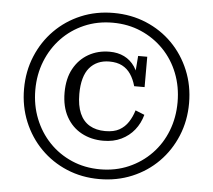

<svg xmlns="http://www.w3.org/2000/svg" viewBox="-53 -796 978 882"><g transform="rotate(5 435.5 -355.0)"><path d="M436 -514Q407 -514 384 -504Q361 -494 344.5 -474.5Q328 -455 319.5 -424.5Q311 -394 311 -354Q311 -300 326.5 -264.5Q342 -229 372 -211.5Q402 -194 444 -194Q484 -194 509 -208Q534 -222 550 -246.5Q566 -271 575 -301L617 -284Q606 -244 582 -214Q558 -184 522 -166.5Q486 -149 439 -149Q383 -149 338.5 -173Q294 -197 268.5 -243Q243 -289 243 -354Q243 -419 268 -464.5Q293 -510 336 -534.5Q379 -559 433 -559Q471 -559 500.5 -544.5Q530 -530 549.5 -501.5Q569 -473 575 -430L557 -449L565 -551H607V-411H559Q550 -443 534.5 -466Q519 -489 495 -501.5Q471 -514 436 -514ZM108 -355Q108 -284 132.5 -222.5Q157 -161 201 -115Q245 -69 305 -43Q365 -17 436 -17Q507 -17 567 -43Q627 -69 671.5 -115Q716 -161 740 -222.5Q764 -284 764 -355Q764 -426 740 -487.5Q716 -549 671.5 -595Q627 -641 567 -667Q507 -693 436 -693Q365 -693 305 -667Q245 -641 201 -595Q157 -549 132.5 -487.5Q108 -426 108 -355ZM56 -355Q56 -436 85 -506Q114 -576 165.5 -628Q217 -680 286 -709Q355 -738 436 -738Q517 -738 586.5 -709Q656 -680 707.5 -628Q759 -576 788 -506Q817 -436 817 -355Q817 -274 788 -204Q759 -134 707.5 -82Q656 -30 586.5 -1Q517 28 436 28Q355 28 286 -1Q217 -30 165.5 -82Q114 -134 85 -204Q56 -274 56 -355Z"/></g></svg>

Font: Roboto Serif 20pt Light
Style: Italic
Weight: 300
Italic angle: -10°
Version: Version 1.007